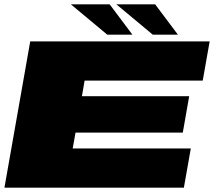

<svg xmlns="http://www.w3.org/2000/svg" viewBox="-20 -866 1002 886"><path d="M0.5 0 119.5 -675H947.5L915.5 -494H370.5L358 -422H853L823.5 -254H328.5L315.5 -181H860.5L828.5 0ZM685 -706 517 -846H696L801 -706ZM475 -706 307 -846H486L591 -706Z"/></svg>

Font: Anybody UltraExpanded Black
Style: Italic
Weight: 900
Width: 9
Italic angle: -10°
Designer: Tyler Finck
Foundry: Etcetera Type Company
Version: Version 1.010; ttfautohint (v1.8.3) -l 8 -r 50 -G 200 -x 14 